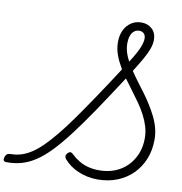

<svg xmlns="http://www.w3.org/2000/svg" viewBox="-172 -1314 1373 1445"><g transform="rotate(10 515.0 -591.5)"><path d="M669 19Q629 19 591 11Q553 3 519.5 -11.5Q486 -26 459 -46Q432 -66 413 -88Q401 -103 402 -114Q403 -125 414 -137Q425 -148 435 -147.5Q445 -147 458 -134Q485 -108 516.5 -89.5Q548 -71 586 -61Q624 -51 669 -51Q735 -51 789.5 -72.5Q844 -94 883.5 -134Q923 -174 945 -228Q967 -282 967 -347Q967 -394 954 -437Q941 -480 919 -522Q897 -564 868.5 -604.5Q840 -645 809.5 -685.5Q779 -726 749 -767Q650 -614 570 -496Q490 -378 424.5 -292Q359 -206 302.5 -147.5Q246 -89 193.5 -54.5Q141 -20 88 -5Q35 10 -26 10Q-43 10 -48.5 2Q-54 -6 -49 -25Q-44 -41 -34 -48.5Q-24 -56 -7 -56Q34 -56 72 -67.5Q110 -79 148.5 -103.5Q187 -128 229 -169Q271 -210 320 -269.5Q369 -329 426.5 -410Q484 -491 554 -595Q624 -699 708 -829Q693 -854 680.5 -879Q668 -904 659.5 -928Q651 -952 646.5 -976.5Q642 -1001 642 -1027Q642 -1078 660.5 -1117Q679 -1156 713 -1179Q747 -1202 791 -1202Q841 -1202 873.5 -1171.5Q906 -1141 906 -1089Q906 -1057 893 -1020.5Q880 -984 854.5 -939Q829 -894 790 -832Q813 -797 840 -761Q867 -725 895.5 -687Q924 -649 949.5 -608.5Q975 -568 996 -526.5Q1017 -485 1029 -441Q1041 -397 1041 -351Q1041 -270 1014 -202.5Q987 -135 937 -85Q887 -35 819 -8Q751 19 669 19ZM751 -896Q779 -939 797.5 -973.5Q816 -1008 825.5 -1036Q835 -1064 835 -1087Q835 -1111 821.5 -1124.5Q808 -1138 787 -1138Q764 -1138 747 -1124.5Q730 -1111 721.5 -1086.5Q713 -1062 713 -1030Q713 -1007 717.5 -984Q722 -961 731 -939Q740 -917 751 -896Z"/></g></svg>

Font: Playwrite CU Light
Style: Regular
Weight: 300
Designer: Veronika Burian, José Scaglione
Foundry: TypeTogether
Version: Version 1.002